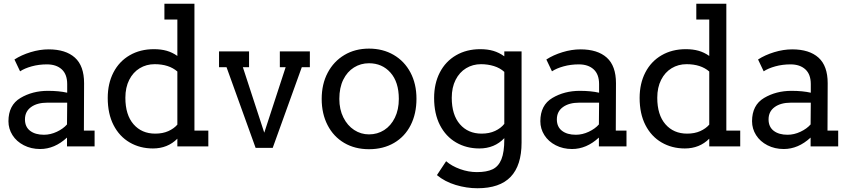

<svg xmlns="http://www.w3.org/2000/svg" viewBox="-20 -780 4511 1023"><path d="M484 -84V0H337V-47Q271 14 194 14Q146 14 107 -6Q68 -26 46.5 -60Q25 -94 25 -134Q25 -220 89 -258Q153 -296 235 -296Q295 -296 338 -286V-332Q338 -384 309 -410.5Q280 -437 230 -437Q187 -437 149 -426.5Q111 -416 87 -400L57 -463Q94 -487 143 -502Q192 -517 239 -517Q330 -517 379 -473Q428 -429 428 -337L427 -84ZM337 -117 338 -233H232Q178 -233 145.5 -209.5Q113 -186 113 -144Q113 -104 140.5 -83Q168 -62 214 -62Q249 -62 283 -78Q317 -94 337 -117Z M1090 -84V0H925V-41Q873 11 795 11Q726 11 671 -21Q616 -53 585 -113.5Q554 -174 554 -258Q554 -335 584.5 -394Q615 -453 671 -485.5Q727 -518 800 -518Q838 -518 868 -509.5Q898 -501 925 -482V-676H856V-760H1016V-84ZM925 -116V-399Q880 -438 804 -438Q760 -438 724.5 -416.5Q689 -395 668.5 -354.5Q648 -314 648 -259Q648 -168 691.5 -118Q735 -68 807 -68Q847 -68 877 -81.5Q907 -95 925 -116Z M1631 -506V-422H1588L1433 8H1342L1187 -422H1147V-506H1307V-422H1274L1388 -73L1502 -422H1471V-506Z M1694 -253Q1694 -332 1726 -392.5Q1758 -453 1815 -487Q1872 -521 1946 -521Q2020 -521 2077.5 -487.5Q2135 -454 2167 -393.5Q2199 -333 2199 -254Q2199 -174 2168 -113Q2137 -52 2079.5 -18.5Q2022 15 1946 15Q1871 15 1814 -18.5Q1757 -52 1725.5 -113Q1694 -174 1694 -253ZM2105 -253Q2105 -343 2060.5 -393Q2016 -443 1946 -443Q1902 -443 1866 -420.5Q1830 -398 1809 -355.5Q1788 -313 1788 -253Q1788 -197 1809.5 -154Q1831 -111 1867 -87.5Q1903 -64 1946 -64Q1991 -64 2027 -87Q2063 -110 2084 -153Q2105 -196 2105 -253Z M2759 -506V-20Q2759 101 2701 162Q2643 223 2524 223Q2466 223 2408 205.5Q2350 188 2308 153L2357 79Q2387 105 2431.5 121Q2476 137 2521 137Q2573 137 2604.5 122Q2636 107 2651.5 69Q2667 31 2667 -37V-44Q2615 11 2534 11Q2465 11 2410 -21Q2355 -53 2324 -113.5Q2293 -174 2293 -258Q2293 -335 2323.5 -394Q2354 -453 2410 -485.5Q2466 -518 2539 -518Q2578 -518 2608.5 -509Q2639 -500 2667 -480V-506ZM2667 -120V-397Q2644 -418 2611.5 -428Q2579 -438 2543 -438Q2499 -438 2463.5 -416.5Q2428 -395 2407.5 -354.5Q2387 -314 2387 -259Q2387 -168 2430.5 -118Q2474 -68 2546 -68Q2587 -68 2618 -82.5Q2649 -97 2667 -120Z M3318 -84V0H3171V-47Q3105 14 3028 14Q2980 14 2941 -6Q2902 -26 2880.5 -60Q2859 -94 2859 -134Q2859 -220 2923 -258Q2987 -296 3069 -296Q3129 -296 3172 -286V-332Q3172 -384 3143 -410.5Q3114 -437 3064 -437Q3021 -437 2983 -426.5Q2945 -416 2921 -400L2891 -463Q2928 -487 2977 -502Q3026 -517 3073 -517Q3164 -517 3213 -473Q3262 -429 3262 -337L3261 -84ZM3171 -117 3172 -233H3066Q3012 -233 2979.5 -209.5Q2947 -186 2947 -144Q2947 -104 2974.5 -83Q3002 -62 3048 -62Q3083 -62 3117 -78Q3151 -94 3171 -117Z M3924 -84V0H3759V-41Q3707 11 3629 11Q3560 11 3505 -21Q3450 -53 3419 -113.5Q3388 -174 3388 -258Q3388 -335 3418.5 -394Q3449 -453 3505 -485.5Q3561 -518 3634 -518Q3672 -518 3702 -509.5Q3732 -501 3759 -482V-676H3690V-760H3850V-84ZM3759 -116V-399Q3714 -438 3638 -438Q3594 -438 3558.5 -416.5Q3523 -395 3502.5 -354.5Q3482 -314 3482 -259Q3482 -168 3525.5 -118Q3569 -68 3641 -68Q3681 -68 3711 -81.5Q3741 -95 3759 -116Z M4446 -84V0H4299V-47Q4233 14 4156 14Q4108 14 4069 -6Q4030 -26 4008.5 -60Q3987 -94 3987 -134Q3987 -220 4051 -258Q4115 -296 4197 -296Q4257 -296 4300 -286V-332Q4300 -384 4271 -410.5Q4242 -437 4192 -437Q4149 -437 4111 -426.5Q4073 -416 4049 -400L4019 -463Q4056 -487 4105 -502Q4154 -517 4201 -517Q4292 -517 4341 -473Q4390 -429 4390 -337L4389 -84ZM4299 -117 4300 -233H4194Q4140 -233 4107.5 -209.5Q4075 -186 4075 -144Q4075 -104 4102.5 -83Q4130 -62 4176 -62Q4211 -62 4245 -78Q4279 -94 4299 -117Z"/></svg>

Font: Arvo
Style: Regular
Weight: 400
Designer: Anton Koovit (Cyrillic Expansion: Cyreal)
Foundry: Anton Koovit, Yassin Baggar
Version: Version 3.000